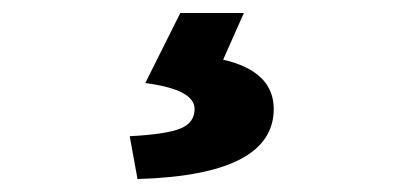

<svg xmlns="http://www.w3.org/2000/svg" viewBox="-20 -32 640 296"><path d="M192 244 180 178Q237 175 258.5 166Q280 157 280 136Q280 106 204 96L258 -12H356L324 60Q402 78 402 136Q402 238 192 244Z"/></svg>

Font: TypoPRO Source Code Pro
Style: Regular
Weight: 900
Monospace: yes
Designer: Paul D. Hunt, Teo Tuominen
Foundry: Adobe Systems Incorporated
Version: Version 2.010;PS 1.0;hotconv 1.0.84;makeotf.lib2.5.63406